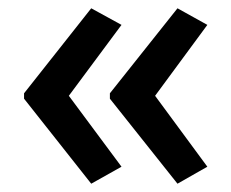

<svg xmlns="http://www.w3.org/2000/svg" viewBox="-20 -498 558 463"><path d="M38 -273 200 -478 273 -438 146 -267 273 -96 200 -55 38 -260ZM245 -273 408 -478 480 -438 354 -267 480 -96 408 -55 245 -260Z"/></svg>

Font: Noto Sans Gurmukhi UI SemiCondensed Medium
Style: Regular
Weight: 500
Width: 4
Designer: Jelle Bosma - Monotype Design Team
Foundry: Monotype Imaging Inc.
Version: Version 2.004; ttfautohint (v1.8.4.7-5d5b)